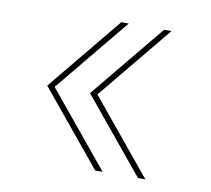

<svg xmlns="http://www.w3.org/2000/svg" viewBox="-64 -591 728 663"><g transform="rotate(10 300.0 -260.0)"><path d="M310 0 96 -260 310 -520H336L122 -260L336 0ZM460 0 246 -260 460 -520H486L272 -260L486 0Z"/></g></svg>

Font: M PLUS Code Latin Expanded Thin
Style: Regular
Weight: 250
Width: 7
Designer: Coji Morishita
Foundry: UNDERFOREST DESIGN
Version: Version 1.002; ttfautohint (v1.8.3)